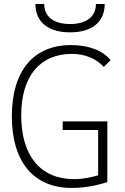

<svg xmlns="http://www.w3.org/2000/svg" viewBox="-20 -928 626 958"><path d="M337.9 9.8C420.4 9.8 488.3 -10.7 515.6 -19.5V-322.3H293V-279.3H469.7V-53.2C440.4 -44.9 399.4 -34.2 349.6 -34.2C182.1 -34.2 85.9 -150.4 85.9 -352.5C85.9 -547.4 178.7 -659.2 339.8 -659.2C402.8 -659.2 460.4 -635.7 498 -594.2L531.7 -627.4C494.1 -675.8 422.4 -703.1 334 -703.1C146.5 -703.1 39.1 -573.7 39.1 -347.7C39.1 -120.6 147.9 9.8 337.9 9.8ZM329.6 -766.6C439 -766.6 502.4 -818.4 502.4 -908.2H458.5C458.5 -844.7 411.1 -808.1 329.6 -808.1C248 -808.1 200.7 -844.7 200.7 -908.2H156.7C156.7 -818.4 220.2 -766.6 329.6 -766.6Z"/></svg>

Font: Cascadia Mono PL ExtraLight
Style: Regular
Weight: 200
Monospace: yes
Designer: Aaron Bell
Foundry: Saja Typeworks
Version: Version 2404.023